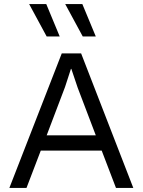

<svg xmlns="http://www.w3.org/2000/svg" viewBox="-20 -922 700 942"><path d="M273 -743H209L123 -902H207ZM450 -743H386L300 -902H384ZM549 0 479 -183H180L110 0H26L283 -660H378L634 0ZM209 -258H450L361 -492L330 -584H328L299 -495Z"/></svg>

Font: Elaine Sans
Style: Regular
Weight: 400
Designer: Wei Huang
Foundry: Wei Huang
Version: Version 2.001;December 24, 2019;FontCreator 12.0.0.2547 64-b